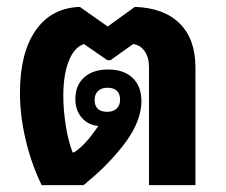

<svg xmlns="http://www.w3.org/2000/svg" viewBox="-20 -538 658 558"><path d="M101 0Q71 -62 54.5 -132Q38 -202 38 -268Q38 -384 83.5 -449.5Q129 -515 212 -518L293 -461L372 -518Q457 -515 502.5 -469.5Q548 -424 548 -342V0H413V-343Q413 -371 400.5 -389Q388 -407 367 -410L301 -363H292L224 -410Q196 -401 180 -361Q164 -321 164 -260Q164 -219 171 -174Q178 -129 191 -95H195Q217 -109 240 -137Q246 -145 253 -154Q260 -163 266 -172Q237 -174 218 -195.5Q199 -217 199 -250Q199 -290 224.5 -313Q250 -336 294 -336Q340 -336 365.5 -311.5Q391 -287 391 -244Q391 -210 373.5 -172Q356 -134 318 -91Q299 -69 278 -48.5Q257 -28 223 0ZM292 -213Q309 -213 319 -222.5Q329 -232 329 -248Q329 -283 292 -283Q275 -283 265 -273.5Q255 -264 255 -248Q255 -213 292 -213Z"/></svg>

Font: Noto Sans Thai Looped UI
Style: Bold
Weight: 700
Designer: Cadson Demak Team
Foundry: Cadson Demak Co., Ltd.
Version: Version 1.000; ttfautohint (v1.8.4.7-5d5b)